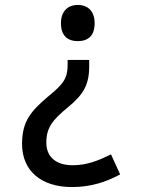

<svg xmlns="http://www.w3.org/2000/svg" viewBox="-20 -560 603 775"><path d="M294 -540C254 -540 226 -515 226 -466C226 -416 253 -394 294 -394C336 -394 362 -416 362 -466C362 -515 335 -540 294 -540ZM340 -292V-318H253V-300C253 -246 239 -223 176 -172C104 -111 69 -70 69 21C69 131 148 195 270 195C347 195 407 175 465 144L428 63C376 89 330 107 273 107C205 107 167 72 167 16C167 -46 193 -76 253 -126C317 -178 340 -218 340 -292Z"/></svg>

Font: Noto Sans Mono SemiCondensed Medium
Style: Regular
Weight: 500
Width: 4
Designer: Monotype Design Team
Foundry: Monotype Imaging Inc.
Version: Version 2.014